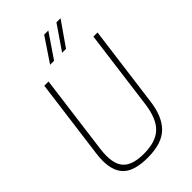

<svg xmlns="http://www.w3.org/2000/svg" viewBox="-297 -1111 1219 1219"><g transform="rotate(-45 313.0 -501.0)"><path d="M269 8Q153 8 102.5 -38.5Q52 -85 52 -181Q52 -208 56 -240L127 -780H165L95 -245Q91 -212 91 -186Q91 -101 134 -64Q177 -27 269 -27Q376 -27 429.5 -78Q483 -129 498 -246L568 -780H605L534 -240Q520 -116 459 -54Q398 8 269 8ZM390 -848H355L466 -1010H503ZM283 -848H247L356 -1010H393Z"/></g></svg>

Font: Tanohe Sans ExtraLight
Style: Italic
Weight: 200
Designer: Village Type and Design LLC & Cristiano Sobral
Foundry: Cooper Hewitt Smithsonian Design Museum
Version: Version 1.00;September 29, 2021;FontCreator 13.0.0.2655 64-b